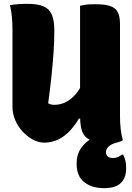

<svg xmlns="http://www.w3.org/2000/svg" viewBox="-20 -730 690 1000"><path d="M620 0Q607 3 592.5 5Q578 7 563 8Q548 9 532 9Q502 9 480 6Q458 3 442 -5.5Q426 -14 416 -29.5Q406 -45 401.5 -69.5Q397 -94 397 -130Q397 -222 397 -300Q397 -378 397 -446Q397 -514 397 -576.5Q397 -639 397 -700Q409 -703 422.5 -705Q436 -707 450.5 -707.5Q465 -708 478 -708Q528 -708 555.5 -698Q583 -688 594 -665.5Q605 -643 605 -606Q605 -549 605 -490Q605 -431 605 -370.5Q605 -310 605 -249Q605 -188 605 -127Q605 -89 608.5 -58Q612 -27 620 0ZM211 13Q181 13 152 -2.5Q123 -18 98.5 -44Q74 -70 59.5 -104Q45 -138 45 -174Q45 -240 45 -306Q45 -372 45 -438.5Q45 -505 45 -570Q45 -608 42 -641.5Q39 -675 32 -703Q55 -707 76.5 -708.5Q98 -710 122 -710Q175 -710 205.5 -697.5Q236 -685 249.5 -654.5Q263 -624 263 -571Q263 -518 259 -458.5Q255 -399 248 -333Q241 -267 231 -192Q238 -188 245.5 -186Q253 -184 263 -184Q295 -184 323.5 -198.5Q352 -213 376.5 -242.5Q401 -272 419 -316V-112H391Q362 -64 331.5 -36.5Q301 -9 270.5 2Q240 13 211 13ZM558 -42Q571 -44 586 -32.5Q601 -21 619 0Q617 3 611.5 5Q606 7 598 10Q563 18 547.5 31.5Q532 45 532 62Q532 77 541.5 85Q551 93 569 93Q584 93 594.5 88Q605 83 615 75H621Q627 87 630.5 98Q634 109 635.5 120.5Q637 132 637 148Q637 196 609.5 223Q582 250 522 250Q459 250 419 219Q379 188 379 122Q379 75 402.5 41Q426 7 466.5 -14Q507 -35 558 -42Z"/></svg>

Font: Recursive Casual Black
Style: Regular
Weight: 900
Version: Version 1.047